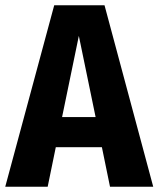

<svg xmlns="http://www.w3.org/2000/svg" viewBox="-31 -713 605 733"><path d="M358 -151H182L151 0H-11L176 -693H368L554 0H389ZM334 -266 270 -576 206 -266Z"/></svg>

Font: Fira Sans Condensed
Style: Bold
Weight: 700
Width: 3
Designer: bBox Type GmbH & Carrois Corporate GbR & Edenspiekermann AG
Foundry: bBox Type GmbH & Carrois Corporate GbR & Edenspiekermann AG
Version: Version 4.301